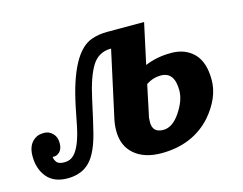

<svg xmlns="http://www.w3.org/2000/svg" viewBox="-115 -617 936 740"><g transform="rotate(-15 353.5 -247.0)"><path d="M476.1 -337.9Q523.9 -357.9 580.3 -357.9Q636.7 -357.9 670.9 -323.2Q705.1 -288.6 705.1 -217.5Q705.1 -146.5 646 -77.6Q570.8 5.9 445.8 5.9Q377.9 5.9 338.4 -28.1Q298.8 -62 298.8 -122.1Q298.8 -149.9 306.2 -179.2L361.8 -434.1Q311.5 -434.1 285.4 -392.1Q259.3 -350.1 241.2 -266.1Q223.1 -182.1 211.4 -136Q199.7 -89.8 182.6 -58.6Q147.9 5.9 71.8 5.9Q17.1 5.9 -10.5 -27.3Q-38.1 -60.5 -38.1 -111.6Q-38.1 -162.6 -2 -181.2Q9.3 -187 28.3 -187Q47.4 -187 61.8 -172.6Q76.2 -158.2 76.2 -134Q76.2 -109.9 64 -98.4Q51.8 -86.9 36.1 -88.9Q36.6 -78.6 44.2 -67.9Q51.8 -57.1 75.4 -57.1Q99.1 -57.1 114.3 -73.2Q141.1 -101.1 157.2 -178.2L171.9 -252Q214.8 -460.9 301.8 -490.2Q330.1 -500 363.8 -500H511.2ZM436 -147.9Q433.1 -139.2 433.1 -120.1Q433.1 -79.1 476.1 -79.1Q512.7 -79.1 543.5 -125Q574.2 -170.9 574.2 -210Q574.2 -284.2 520 -284.2Q488.3 -284.2 460.9 -266.1Z"/></g></svg>

Font: UVF Lobster12
Style: Regular
Weight: 400
Designer: Pablo Impallari
Foundry: Pablo Impallari. www.impallari.com
Version: Version 1.004